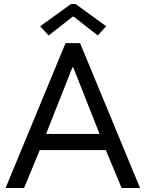

<svg xmlns="http://www.w3.org/2000/svg" viewBox="-20 -934 724 954"><path d="M305.7 -719.7H377.9L675.8 0H584L505.9 -188.5H177.7L99.6 0H7.8ZM179.7 -803.7 333 -914.1H355.5L507.8 -803.7L465.8 -757.8L345.7 -851.6H341.8L221.7 -757.8ZM474.6 -268.6 343.8 -599.6H339.8L209 -268.6Z"/></svg>

Font: Reddit Sans Chocolate
Style: Regular
Weight: 400
Designer: Stephen Hutchings
Foundry: Reddit
Version: Version 1.013